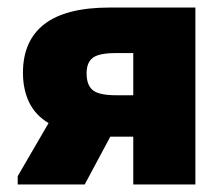

<svg xmlns="http://www.w3.org/2000/svg" viewBox="-20 -490 585 510"><path d="M27 -22 109 -163Q74 -184 57.5 -218Q41 -252 41 -297Q41 -382 98 -426Q155 -470 272 -470H499V0H334V-127H273L205 0H27ZM334 -237V-349H288Q243 -349 226.5 -336.5Q210 -324 210 -295Q210 -264 226.5 -250.5Q243 -237 288 -237Z"/></svg>

Font: Tilda Sans Black
Style: Regular
Weight: 900
Designer: ParaType Ltd
Foundry: ParaType Ltd
Version: Version 1.009